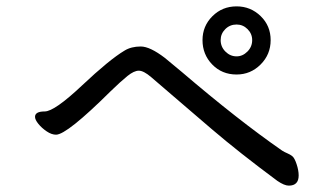

<svg xmlns="http://www.w3.org/2000/svg" viewBox="-20 -684 1040 603"><path d="M887 -101Q873 -101 851 -116Q731 -205 645 -278.5Q559 -352 518.5 -387Q478 -422 454.5 -442Q431 -462 416 -462Q401 -462 380.5 -445.5Q360 -429 328 -398Q190 -261 156 -261Q142 -261 126.5 -271.5Q111 -282 100.5 -295Q90 -308 90 -317Q90 -334 120.5 -334Q151 -334 237.5 -415.5Q324 -497 371 -525Q392 -538 422 -538Q451 -538 498 -502L551 -458Q729 -306 866 -211Q874 -206 882.5 -202.5Q891 -199 898 -193.5Q905 -188 911.5 -168.5Q918 -149 918 -133Q918 -101 887 -101ZM723 -507Q742 -507 757 -522Q772 -537 772 -558Q772 -578 757.5 -592.5Q743 -607 723 -607Q702 -607 687.5 -592.5Q673 -578 673 -558Q673 -537 688 -522Q703 -507 723 -507ZM723 -450Q677 -450 646.5 -481.5Q616 -513 616 -558Q616 -602 647 -633Q678 -664 723 -664Q767 -664 798.5 -633.5Q830 -603 830 -558Q830 -513 798.5 -481.5Q767 -450 723 -450Z"/></svg>

Font: ToneOZ-Pinyin-WenKai-Medium
Style: Medium
Weight: 700
Designer: Fontworks Inc.
Foundry: ToneOZ
Version: Version 0.240331